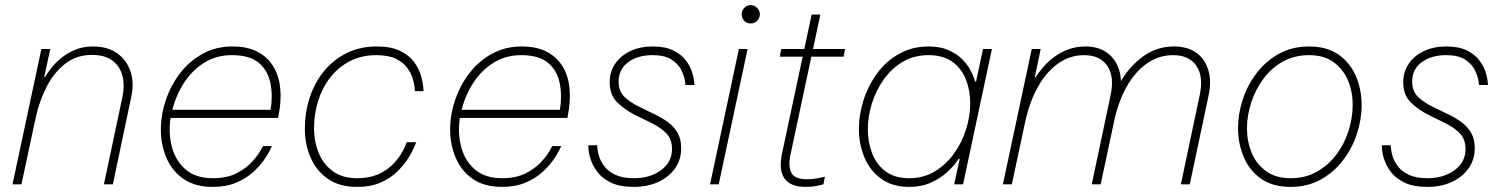

<svg xmlns="http://www.w3.org/2000/svg" viewBox="-20 -722 5876 752"><path d="M64 0H29L142 -530H177L153 -420H156Q166 -437 182.5 -457.5Q199 -478 222 -496.5Q245 -515 275.5 -527.5Q306 -540 344 -540Q402 -540 439.5 -513Q477 -486 491.5 -441Q506 -396 494 -342L422 0H387L460 -345Q469 -388 459.5 -425Q450 -462 420.5 -484.5Q391 -507 340 -507Q280 -507 235.5 -472.5Q191 -438 162.5 -382Q134 -326 120 -262Z M813 10Q744 10 699 -21Q654 -52 632 -103.5Q610 -155 610 -214Q610 -272 629.5 -330Q649 -388 685.5 -435.5Q722 -483 774 -511.5Q826 -540 890 -540Q951 -540 991 -518Q1031 -496 1052.5 -458.5Q1074 -421 1078 -372.5Q1082 -324 1071 -270L1069 -260H648Q639 -198 654 -144Q669 -90 708.5 -57Q748 -24 814 -24Q868 -24 905.5 -43Q943 -62 966 -87Q989 -112 999.5 -131Q1010 -150 1010 -150H1045Q1045 -150 1037.5 -134Q1030 -118 1013 -94Q996 -70 969 -46Q942 -22 903.5 -6Q865 10 813 10ZM655 -292H1040Q1049 -348 1039 -397Q1029 -446 993.5 -476Q958 -506 888 -506Q828 -506 781 -477Q734 -448 702 -399.5Q670 -351 655 -292Z M1379 10Q1309 10 1263.5 -22Q1218 -54 1196 -106Q1174 -158 1174 -218Q1174 -280 1192.5 -338Q1211 -396 1247.5 -441.5Q1284 -487 1336.5 -513.5Q1389 -540 1456 -540Q1512 -540 1547.5 -522.5Q1583 -505 1602 -479Q1621 -453 1628.5 -426.5Q1636 -400 1637.5 -382.5Q1639 -365 1639 -365H1605Q1605 -365 1604 -379Q1603 -393 1596.5 -414.5Q1590 -436 1574.5 -457Q1559 -478 1530 -492Q1501 -506 1454 -506Q1396 -506 1350.5 -482.5Q1305 -459 1273.5 -418.5Q1242 -378 1226 -326.5Q1210 -275 1210 -219Q1210 -168 1228 -123.5Q1246 -79 1283.5 -51.5Q1321 -24 1379 -24Q1425 -24 1458 -38Q1491 -52 1513.5 -73.5Q1536 -95 1549 -116Q1562 -137 1567.5 -151Q1573 -165 1573 -165H1610Q1610 -165 1603 -147.5Q1596 -130 1580 -104Q1564 -78 1537.5 -51.5Q1511 -25 1472 -7.5Q1433 10 1379 10Z M1946 10Q1877 10 1832 -21Q1787 -52 1765 -103.5Q1743 -155 1743 -214Q1743 -272 1762.5 -330Q1782 -388 1818.5 -435.5Q1855 -483 1907 -511.5Q1959 -540 2023 -540Q2084 -540 2124 -518Q2164 -496 2185.5 -458.5Q2207 -421 2211 -372.5Q2215 -324 2204 -270L2202 -260H1781Q1772 -198 1787 -144Q1802 -90 1841.5 -57Q1881 -24 1947 -24Q2001 -24 2038.5 -43Q2076 -62 2099 -87Q2122 -112 2132.5 -131Q2143 -150 2143 -150H2178Q2178 -150 2170.5 -134Q2163 -118 2146 -94Q2129 -70 2102 -46Q2075 -22 2036.5 -6Q1998 10 1946 10ZM1788 -292H2173Q2182 -348 2172 -397Q2162 -446 2126.5 -476Q2091 -506 2021 -506Q1961 -506 1914 -477Q1867 -448 1835 -399.5Q1803 -351 1788 -292Z M2463 10Q2408 10 2373.5 -6.5Q2339 -23 2320.5 -47.5Q2302 -72 2294 -96Q2286 -120 2285 -136.5Q2284 -153 2284 -153H2319Q2319 -153 2320 -140Q2321 -127 2327 -108Q2333 -89 2348 -69.5Q2363 -50 2391 -37Q2419 -24 2463 -24Q2526 -24 2569 -55.5Q2612 -87 2612 -138Q2612 -178 2588.5 -201Q2565 -224 2532 -240L2467 -272Q2427 -292 2397.5 -321Q2368 -350 2368 -400Q2368 -441 2389.5 -472.5Q2411 -504 2449 -522Q2487 -540 2536 -540Q2586 -540 2617 -524.5Q2648 -509 2665 -487Q2682 -465 2689.5 -442.5Q2697 -420 2698.5 -404.5Q2700 -389 2700 -389H2665Q2665 -389 2662.5 -406.5Q2660 -424 2648.5 -447.5Q2637 -471 2610.5 -488.5Q2584 -506 2536 -506Q2478 -506 2440.5 -478.5Q2403 -451 2403 -402Q2403 -364 2426.5 -342Q2450 -320 2483 -304L2545 -274Q2572 -261 2595.5 -244Q2619 -227 2633.5 -202.5Q2648 -178 2648 -141Q2648 -96 2623.5 -62Q2599 -28 2557.5 -9Q2516 10 2463 10Z M2795 0H2761L2874 -530H2908ZM2920 -630Q2905 -630 2895 -640.5Q2885 -651 2885 -666Q2885 -680 2895 -691Q2905 -702 2920 -702Q2935 -702 2945.5 -691Q2956 -680 2956 -666Q2956 -651 2945.5 -640.5Q2935 -630 2920 -630Z M3134 10Q3106 10 3085.5 2Q3065 -6 3053 -22.5Q3041 -39 3038.5 -63.5Q3036 -88 3043 -121L3159 -665H3193L3075 -111Q3067 -71 3079.5 -45.5Q3092 -20 3140 -20Q3165 -20 3188 -25Q3211 -30 3211 -30L3205 0Q3205 0 3183.5 5Q3162 10 3134 10ZM3284 -500H3034L3040 -530H3290Z M3617 -540Q3662 -540 3694 -526Q3726 -512 3746.5 -492Q3767 -472 3778.5 -451.5Q3790 -431 3794.5 -417Q3799 -403 3799 -403H3803L3830 -530H3865L3752 0H3717L3739 -100H3735Q3735 -100 3723 -83.5Q3711 -67 3686.5 -45Q3662 -23 3625.5 -6.5Q3589 10 3541 10Q3475 10 3431 -22Q3387 -54 3365.5 -106Q3344 -158 3344 -217Q3344 -274 3362.5 -331Q3381 -388 3416 -435.5Q3451 -483 3502 -511.5Q3553 -540 3617 -540ZM3617 -506Q3560 -506 3516 -480Q3472 -454 3441.5 -411Q3411 -368 3395 -317Q3379 -266 3379 -215Q3379 -165 3396 -121Q3413 -77 3449 -50.5Q3485 -24 3541 -24Q3597 -24 3641 -50.5Q3685 -77 3716 -120Q3747 -163 3763.5 -214.5Q3780 -266 3780 -317Q3780 -368 3763 -411Q3746 -454 3710 -480Q3674 -506 3617 -506Z M3943 0H3908L4021 -530H4056L4033 -420H4037Q4049 -440 4067.5 -461Q4086 -482 4110.5 -500Q4135 -518 4165.5 -529Q4196 -540 4231 -540Q4282 -540 4316 -515.5Q4350 -491 4363.5 -447.5Q4377 -404 4364 -345L4291 0H4256L4329 -345Q4346 -422 4317 -464Q4288 -506 4226 -506Q4169 -506 4122.5 -472Q4076 -438 4044 -379.5Q4012 -321 3996 -248ZM4291 0H4256L4343 -402H4369Q4386 -432 4408.5 -457Q4431 -482 4457 -501Q4483 -520 4513.5 -530Q4544 -540 4578 -540Q4630 -540 4664.5 -516Q4699 -492 4712.5 -448Q4726 -404 4713 -345L4640 0H4605L4678 -345Q4695 -422 4666 -464Q4637 -506 4575 -506Q4518 -506 4471.5 -473Q4425 -440 4392.5 -382Q4360 -324 4344 -249Z M5035 10Q4964 10 4918.5 -22.5Q4873 -55 4851 -107.5Q4829 -160 4829 -220Q4829 -276 4847.5 -332.5Q4866 -389 4902 -436Q4938 -483 4989.5 -511.5Q5041 -540 5107 -540Q5178 -540 5223.5 -507.5Q5269 -475 5291 -423Q5313 -371 5313 -310Q5313 -254 5294.5 -197.5Q5276 -141 5240 -94Q5204 -47 5152.5 -18.5Q5101 10 5035 10ZM5035 -24Q5093 -24 5138 -49.5Q5183 -75 5214.5 -117Q5246 -159 5262 -210Q5278 -261 5278 -311Q5278 -363 5259.5 -407Q5241 -451 5203.5 -478.5Q5166 -506 5107 -506Q5049 -506 5004 -480.5Q4959 -455 4928 -413Q4897 -371 4880.5 -320Q4864 -269 4864 -219Q4864 -168 4882.5 -123.5Q4901 -79 4939 -51.5Q4977 -24 5035 -24Z M5571 10Q5516 10 5481.5 -6.5Q5447 -23 5428.5 -47.5Q5410 -72 5402 -96Q5394 -120 5393 -136.5Q5392 -153 5392 -153H5427Q5427 -153 5428 -140Q5429 -127 5435 -108Q5441 -89 5456 -69.5Q5471 -50 5499 -37Q5527 -24 5571 -24Q5634 -24 5677 -55.5Q5720 -87 5720 -138Q5720 -178 5696.5 -201Q5673 -224 5640 -240L5575 -272Q5535 -292 5505.5 -321Q5476 -350 5476 -400Q5476 -441 5497.5 -472.5Q5519 -504 5557 -522Q5595 -540 5644 -540Q5694 -540 5725 -524.5Q5756 -509 5773 -487Q5790 -465 5797.5 -442.5Q5805 -420 5806.5 -404.5Q5808 -389 5808 -389H5773Q5773 -389 5770.5 -406.5Q5768 -424 5756.5 -447.5Q5745 -471 5718.5 -488.5Q5692 -506 5644 -506Q5586 -506 5548.5 -478.5Q5511 -451 5511 -402Q5511 -364 5534.5 -342Q5558 -320 5591 -304L5653 -274Q5680 -261 5703.5 -244Q5727 -227 5741.5 -202.5Q5756 -178 5756 -141Q5756 -96 5731.5 -62Q5707 -28 5665.5 -9Q5624 10 5571 10Z"/></svg>

Font: Be Vietnam Pro Variable Thin
Style: Italic
Weight: 100
Italic angle: -12°
Designer: Lam Bao, Tony Le, Vietanh Nguyen
Foundry: Yellow Type Foundry
Version: Version 1.002